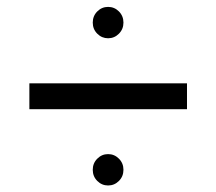

<svg xmlns="http://www.w3.org/2000/svg" viewBox="-20 -662 640 568"><path d="M66.9 -415.5H533.2V-338.9H66.9ZM267.8 -126.7Q254.4 -140.1 254.4 -159.7Q254.4 -179.2 267.8 -192.6Q281.2 -206.1 299.8 -206.1Q318.4 -206.1 331.8 -192.6Q345.2 -179.2 345.2 -159.7Q345.2 -140.1 331.8 -126.7Q318.4 -113.3 299.8 -113.3Q281.2 -113.3 267.8 -126.7ZM331.8 -562.3Q318.4 -548.8 299.8 -548.8Q281.2 -548.8 267.8 -562.3Q254.4 -575.7 254.4 -595.2Q254.4 -614.7 267.8 -628.2Q281.2 -641.6 299.8 -641.6Q318.4 -641.6 331.8 -628.2Q345.2 -614.7 345.2 -595.2Q345.2 -575.7 331.8 -562.3Z"/></svg>

Font: Spartan MB Med
Style: Regular
Weight: 500
Designer: Matt Bailey, Mirko Velimirovic
Foundry: Matt Bailey
Version: Version 1.005